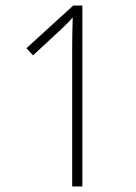

<svg xmlns="http://www.w3.org/2000/svg" viewBox="-20 -677 495 697"><path d="M279 0H242V-494Q242 -520 242.5 -553.5Q243 -587 244 -614Q234 -602 223 -591Q212 -580 198 -567L100 -476L76 -502L246 -657H279Z"/></svg>

Font: Noto Sans Telugu Condensed ExtraLight
Style: Regular
Weight: 200
Width: 3
Designer: Jelle Bosma - Monotype Design Team
Foundry: Monotype Imaging Inc.
Version: Version 2.005; ttfautohint (v1.8.4.7-5d5b)